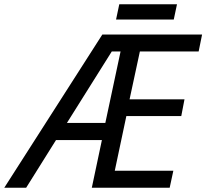

<svg xmlns="http://www.w3.org/2000/svg" viewBox="-78 -875 962 895"><path d="M44 0 183 -222H397L350 0H713L730 -79H457L511 -334H767L782 -412H526L574 -635H848L864 -714H399L-58 0ZM234 -302 443 -635H484L413 -302ZM463 -784H732L747 -855H478Z"/></svg>

Font: BC Sans
Style: Italic
Weight: 400
Italic angle: -12°
Designer: Monotype Design Team
Designer: Province of B.C.
Foundry: Monotype Imaging Inc.
Version: Version 2.000;GOOG;noto-source:20170915:90ef993387c0